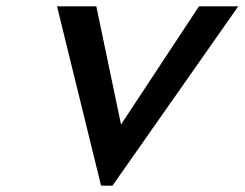

<svg xmlns="http://www.w3.org/2000/svg" viewBox="-20 -586 772 606"><path d="M160 -566 299 0H335L732 -566H608L362 -193L284 -566Z"/></svg>

Font: Crazy Punk
Style: Obl
Weight: 400
Version: Version 1